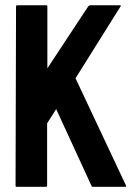

<svg xmlns="http://www.w3.org/2000/svg" viewBox="-20 -716 509 736"><path d="M156.7 0H43.5Q39.6 0 39.6 -4.9L41.5 -690.9Q41.5 -695.8 45.4 -695.8H157.7Q161.6 -695.8 161.6 -690.9V-454.1L318.4 -691.9Q322.3 -695.8 325.7 -695.8H440.4Q444.8 -695.8 442.4 -691.9L269.5 -416L463.4 -3.9Q465.8 0 458.5 0H336.4Q331.5 0 330.6 -3.9L195.3 -297.9L160.6 -243.2V-4.9Q160.6 0 156.7 0Z"/></svg>

Font: Bayon
Style: Regular
Weight: 400
Designer: Danh Hong
Version: Version 8.001; ttfautohint (v1.8.3)